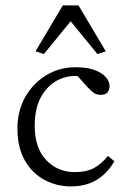

<svg xmlns="http://www.w3.org/2000/svg" viewBox="-20 -666 438 694"><path d="M236.3 7.8Q184.6 7.8 140.1 -16.1Q95.7 -40 69.3 -86.9Q43 -133.8 43 -201.2Q43 -265.6 71.3 -315.4Q99.6 -365.2 147 -394Q194.3 -422.9 252.9 -422.9Q295.9 -422.9 322.8 -412.6Q349.6 -402.3 362.8 -386.7Q376 -371.1 376 -354.5Q376 -341.8 368.7 -332.5Q361.3 -323.2 344.7 -323.2Q330.1 -323.2 320.8 -329.1Q311.5 -335 294.9 -352.5L254.9 -397.5L282.2 -387.7Q239.3 -397.5 198.7 -380.9Q158.2 -364.3 131.8 -321.8Q105.5 -279.3 105.5 -210.9Q105.5 -130.9 147 -87.4Q188.5 -43.9 250 -43.9Q292 -43.9 318.8 -58.1Q345.7 -72.3 370.1 -102.5L393.6 -83Q366.2 -37.1 327.6 -14.6Q289.1 7.8 236.3 7.8ZM362.3 -480.5 332 -470.7 207 -624H263.7L138.7 -470.7L108.4 -480.5L207 -646.5H263.7Z"/></svg>

Font: Crimson Pro ExtraLight
Style: Regular
Weight: 250
Designer: Jacques Le Bailly
Foundry: Baron von Fonthausen
Version: Version 1.003